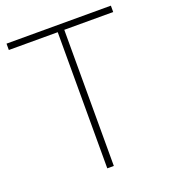

<svg xmlns="http://www.w3.org/2000/svg" viewBox="-135 -838 827 937"><g transform="rotate(-20 278.0 -370.0)"><path d="M261 0V-707H7V-740H549V-707H295V0Z"/></g></svg>

Font: Encode Sans SC Condensed Thin Thin
Style: Regular
Weight: 250
Version: Version 3.002